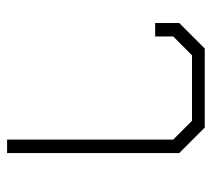

<svg xmlns="http://www.w3.org/2000/svg" viewBox="-48 -550 598 542"><g transform="rotate(90 251.0 -279.0)"><path d="M374 -469 321 -522H136L83 -469V-418H45V-486L117 -558H340L412 -486V0H374Z"/></g></svg>

Font: Chakra Petch ExtraLight
Style: Regular
Weight: 275
Designer: Katatrad Aksorn Co.,Ltd.
Foundry: Cadson Demak Co.,Ltd.
Version: Version 1.000; ttfautohint (v1.6)